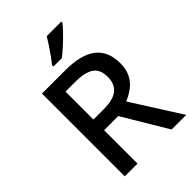

<svg xmlns="http://www.w3.org/2000/svg" viewBox="-268 -1056 1171 1171"><g transform="rotate(-45 317.5 -470.5)"><path d="M295 -714Q432 -714 498 -662.5Q564 -611 564 -507Q564 -453 544 -415.5Q524 -378 492 -354.5Q460 -331 424 -317L625 0H499L327 -288H205V0H95V-714ZM288 -621H205V-380H293Q376 -380 413.5 -411Q451 -442 451 -503Q451 -567 411 -594Q371 -621 288 -621ZM489 -931Q474 -913 446.5 -884Q419 -855 388 -827Q357 -799 333 -781H261V-793Q276 -812 295 -838Q314 -864 332 -891.5Q350 -919 363 -941H489Z"/></g></svg>

Font: Noto Sans Sora Sompeng Medium
Style: Regular
Weight: 500
Designer: Monotype Design Team. David Williams.
Foundry: Monotype Imaging Inc.
Version: Version 2.101; ttfautohint (v1.8.4.7-5d5b)